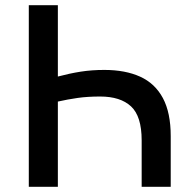

<svg xmlns="http://www.w3.org/2000/svg" viewBox="-20 -720 730 740"><path d="M91 0V-700H203V-425Q248 -437 290.8 -443.8Q333.5 -450.5 382 -450.5Q463 -450.5 520.2 -424.5Q577.5 -398.5 607.8 -342Q638 -285.5 638 -195.5V0H526V-179Q526 -272 485 -310Q444 -348 366 -348Q317.5 -348 279 -342.5Q240.5 -337 203 -328.5V0Z"/></svg>

Font: Geologica EX
Style: Regular
Weight: 400
Designer: Sindre Bremnes, Frode Helland
Foundry: Monokrom Skriftforlag AS
Version: Version 1.010;gftools[0.9.28]